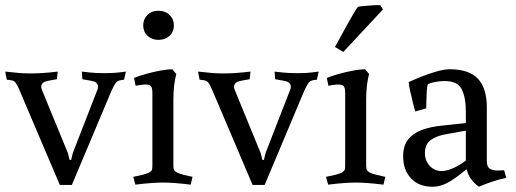

<svg xmlns="http://www.w3.org/2000/svg" viewBox="-23 -696 1968 732"><path d="M236 -112 242 -87 248 -86 255 -114 348 -353Q353 -365 349 -373.5Q345 -382 336 -385Q330 -387 319 -389Q308 -391 299.5 -392.5Q291 -394 291 -394L289 -423Q321 -419 341 -418Q361 -417 378 -417Q395 -417 410.5 -418Q426 -419 457 -423L450 -392Q428 -391 420.5 -382.5Q413 -374 402 -350L251 9H205L51 -353Q41 -377 33.5 -384Q26 -391 3 -392L-3 -423Q32 -419 53 -417.5Q74 -416 94 -416Q114 -416 138 -417.5Q162 -419 197 -423L194 -394Q194 -394 176.5 -391Q159 -388 150 -385Q140 -382 136 -373.5Q132 -365 137 -353Z M638 -316V-66Q638 -53 640.5 -48Q643 -43 654 -37Q664 -33 677 -29.5Q690 -26 700.5 -24Q711 -22 711 -22L704 8Q673 4 645.5 2Q618 0 598 0Q579 0 551.5 2Q524 4 493 8L485 -22Q485 -22 495.5 -24Q506 -26 520 -29.5Q534 -33 543 -37Q554 -43 556 -48Q558 -53 558 -66V-341Q558 -358 554 -365Q550 -372 541 -373Q529 -375 511.5 -372Q494 -369 494 -369L488 -399Q508 -407 535 -414.5Q562 -422 589 -427Q616 -432 634 -432L649 -414Q644 -394 641 -370.5Q638 -347 638 -316ZM523 -599Q523 -623 539 -639Q555 -655 581 -655Q607 -655 623.5 -639Q640 -623 640 -599Q640 -575 623.5 -559.5Q607 -544 581 -544Q556 -544 539.5 -559.5Q523 -575 523 -599Z M971 -112 977 -87 983 -86 990 -114 1083 -353Q1088 -365 1084 -373.5Q1080 -382 1071 -385Q1065 -387 1054 -389Q1043 -391 1034.5 -392.5Q1026 -394 1026 -394L1024 -423Q1056 -419 1076 -418Q1096 -417 1113 -417Q1130 -417 1145.5 -418Q1161 -419 1192 -423L1185 -392Q1163 -391 1155.5 -382.5Q1148 -374 1137 -350L986 9H940L786 -353Q776 -377 768.5 -384Q761 -391 738 -392L732 -423Q767 -419 788 -417.5Q809 -416 829 -416Q849 -416 873 -417.5Q897 -419 932 -423L929 -394Q929 -394 911.5 -391Q894 -388 885 -385Q875 -382 871 -373.5Q867 -365 872 -353Z M1373 -316V-66Q1373 -53 1375.5 -48Q1378 -43 1389 -37Q1399 -33 1412 -29.5Q1425 -26 1435.5 -24Q1446 -22 1446 -22L1439 8Q1408 4 1380.5 2Q1353 0 1333 0Q1314 0 1286.5 2Q1259 4 1228 8L1220 -22Q1220 -22 1230.5 -24Q1241 -26 1255 -29.5Q1269 -33 1278 -37Q1289 -43 1291 -48Q1293 -53 1293 -66V-341Q1293 -358 1289 -365Q1285 -372 1276 -373Q1264 -375 1246.5 -372Q1229 -369 1229 -369L1223 -399Q1243 -407 1270 -414.5Q1297 -422 1324 -427Q1351 -432 1369 -432L1384 -414Q1379 -394 1376 -370.5Q1373 -347 1373 -316ZM1427 -676 1437 -660 1286 -498 1254 -517Q1257 -522 1269 -544Q1281 -566 1296 -593.5Q1311 -621 1324 -643Q1337 -665 1342 -670Q1351 -672 1368 -673.5Q1385 -675 1402 -676Q1419 -677 1427 -676Z M1661 -44Q1680 -44 1705 -55Q1730 -66 1753 -84V-198L1676 -184Q1641 -178 1619 -162Q1597 -146 1597 -112Q1597 -84 1615 -64Q1633 -44 1661 -44ZM1833 -286V-82Q1833 -60 1844.5 -53Q1856 -46 1872 -46Q1883 -46 1891 -46.5Q1899 -47 1899 -47L1907 -18Q1879 -12 1853.5 -3.5Q1828 5 1803 16Q1787 5 1774 -12Q1761 -29 1756 -51Q1710 -13 1682 1.5Q1654 16 1626 16Q1574 16 1544 -16Q1514 -48 1514 -100Q1514 -141 1533.5 -165Q1553 -189 1586.5 -201Q1620 -213 1661 -217L1753 -227V-272Q1753 -324 1737.5 -355.5Q1722 -387 1672 -387Q1653 -387 1635.5 -383.5Q1618 -380 1608 -375Q1605 -365 1604 -347Q1603 -329 1602.5 -311.5Q1602 -294 1602 -283L1560 -271Q1557 -281 1551.5 -303Q1546 -325 1541 -348Q1536 -371 1535 -383Q1552 -391 1580.5 -402.5Q1609 -414 1639.5 -423Q1670 -432 1691 -432Q1765 -432 1799 -396Q1833 -360 1833 -286Z"/></svg>

Font: Buenard
Style: Regular
Weight: 400
Version: Version 2.000